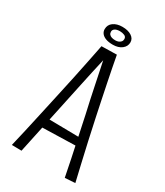

<svg xmlns="http://www.w3.org/2000/svg" viewBox="-210 -936 885 1027"><g transform="rotate(30 233.0 -422.0)"><path d="M368 5Q358 -47 346 -104Q334 -161 321 -221.5Q308 -282 295 -344Q286 -383 277.5 -422.5Q269 -462 261 -501Q253 -540 245 -578.5Q237 -617 229 -655L186 -703L280 -705Q286 -671 294 -631Q302 -591 311 -546Q320 -501 330 -453.5Q340 -406 350 -358Q364 -292 378.5 -227Q393 -162 406.5 -104Q420 -46 431 1ZM101 -167V-225L357 -221V-174ZM95 -5 35 -6Q46 -50 58.5 -107Q71 -164 85.5 -228.5Q100 -293 114 -358Q129 -424 142 -487Q155 -550 166.5 -605.5Q178 -661 186 -703L280 -705L234 -653Q223 -606 212 -555Q201 -504 190 -452.5Q179 -401 168 -349Q155 -288 142.5 -229Q130 -170 118 -113.5Q106 -57 95 -5ZM234 -740Q208 -740 190.5 -746.5Q173 -753 164 -764.5Q155 -776 155 -791Q155 -818 176.5 -833.5Q198 -849 232 -849Q267 -849 288.5 -835Q310 -821 310 -798Q310 -773 289 -756.5Q268 -740 234 -740ZM234 -767Q245 -767 253.5 -770.5Q262 -774 267.5 -780.5Q273 -787 273 -797Q273 -811 260 -816.5Q247 -822 232 -822Q213 -822 202 -815Q191 -808 191 -796Q191 -786 196.5 -779.5Q202 -773 211.5 -770Q221 -767 234 -767Z"/></g></svg>

Font: Truculenta Light
Style: Regular
Weight: 300
Version: Version 1.002